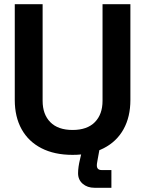

<svg xmlns="http://www.w3.org/2000/svg" viewBox="-20 -720 688 910"><path d="M50 -246V-700H182V-242Q182 -178 218.5 -141Q255 -104 324 -104Q393 -104 429.5 -141Q466 -178 466 -242V-700H598V-246Q598 -166 565.5 -107.5Q533 -49 471.5 -17.5Q410 14 324 14Q238 14 176.5 -17.5Q115 -49 82.5 -107.5Q50 -166 50 -246ZM428 170Q394 170 372 151Q350 132 350 101Q350 86 352.5 69Q355 52 359 36L372 -20H453L443 35Q442 42 440.5 49.5Q439 57 439 64Q439 86 462 86H508V170Z"/></svg>

Font: Space Grotesk Frontify
Style: Bold
Weight: 700
Designer: Florian Karsten
Version: Version 2.000